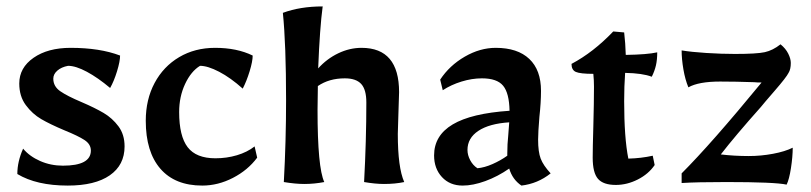

<svg xmlns="http://www.w3.org/2000/svg" viewBox="-20 -567 2526 598"><path d="M34 -25Q34 -64 52 -104Q72 -80 105 -65.5Q138 -51 176 -51Q263 -51 263 -98Q263 -118 243 -131Q223 -144 181 -161Q136 -180 108.5 -196Q81 -212 60.5 -239.5Q40 -267 40 -307Q40 -356 84.5 -387Q129 -418 200 -418Q291 -418 354 -394Q354 -376 344.5 -345Q335 -314 323 -293Q285 -325 250.5 -343.5Q216 -362 192 -362Q171 -358 158.5 -347Q146 -336 146 -322Q146 -298 167.5 -283Q189 -268 234 -249Q276 -231 303 -215Q330 -199 349 -173.5Q368 -148 368 -111Q368 -53 322 -21Q276 11 191 11Q94 11 34 -25Z M434 -191Q434 -257 461.5 -308.5Q489 -360 538 -389Q587 -418 650 -418Q718 -418 767 -394Q767 -376 757.5 -345Q748 -314 736 -291Q698 -325 662.5 -343.5Q627 -362 603 -362Q575 -345 556.5 -305.5Q538 -266 538 -218Q538 -143 564.5 -108.5Q591 -74 651 -74Q686 -74 718 -83.5Q750 -93 773 -111L781 -76Q752 -37 705.5 -13Q659 11 610 11Q525 11 479.5 -41.5Q434 -94 434 -191Z M864 0Q871 -128 871 -255Q871 -429 861 -527Q915 -547 985 -547Q976 -480 971 -354Q998 -384 1033.5 -401Q1069 -418 1106 -418Q1223 -418 1223 -280L1221 -217L1219 -150Q1219 -45 1239 0Q1211 6 1176 6Q1149 6 1114 0Q1121 -130 1121 -248Q1121 -288 1105 -305.5Q1089 -323 1054 -323Q1005 -323 970 -299L969 -225Q969 -45 990 0Q959 6 928 6Q900 6 864 0Z M1332 -83Q1332 -145 1390 -179.5Q1448 -214 1567 -222Q1566 -277 1547 -300Q1528 -323 1481 -323Q1450 -323 1417.5 -313Q1385 -303 1359 -286L1351 -319Q1380 -363 1427.5 -390.5Q1475 -418 1524 -418Q1592 -418 1628.5 -383.5Q1665 -349 1665 -284Q1665 -248 1660 -203Q1656 -155 1656 -132Q1656 -94 1664 -73Q1672 -52 1695 -27Q1655 5 1604 11Q1576 -8 1566 -42Q1530 -17 1491.5 -3Q1453 11 1421 11Q1381 11 1356.5 -15.5Q1332 -42 1332 -83ZM1560 -82V-89Q1560 -118 1563 -146L1566 -186Q1504 -182 1470 -159.5Q1436 -137 1436 -100Q1436 -84 1444.5 -68Q1453 -52 1467 -43Q1489 -45 1514 -56Q1539 -67 1560 -82Z M1826 -76Q1826 -106 1828 -174Q1830 -248 1830 -297Q1830 -317 1828 -337Q1787 -337 1773.5 -343Q1760 -349 1760 -368Q1828 -404 1890 -469L1924 -466Q1928 -432 1929 -396Q1996 -397 2027 -404Q2027 -381 2023 -363.5Q2019 -346 2010 -328Q1981 -339 1927 -340Q1924 -298 1924 -252Q1924 -138 1937 -73Q1977 -74 2013 -82L2019 -53Q2000 -25 1966.5 -8Q1933 9 1898 9Q1859 9 1842.5 -10Q1826 -29 1826 -76Z M2242 0Q2150 0 2103 3V-27Q2196 -120 2352 -310Q2337 -310 2329 -311Q2271 -313 2223 -313Q2156 -313 2124 -295Q2114 -319 2108.5 -351Q2103 -383 2103 -410Q2133 -405 2180 -402Q2227 -399 2269 -399Q2337 -399 2362 -404.5Q2387 -410 2411 -429Q2427 -416 2435 -400Q2443 -384 2443 -371Q2443 -351 2436 -340Q2429 -326 2393 -284.5Q2357 -243 2350 -234Q2269 -143 2225 -86Q2267 -81 2312 -81Q2350 -81 2387.5 -88Q2425 -95 2449 -107Q2449 -79 2443.5 -43.5Q2438 -8 2430 8Q2393 0 2242 0Z"/></svg>

Font: Mirza Medium
Style: Regular
Weight: 500
Designer: Arabic design by Kourosh Beigpour, Latin design by Eduardo Tunni, engineering by Lasse Fister
Version: Version 1.0010g